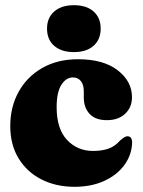

<svg xmlns="http://www.w3.org/2000/svg" viewBox="-20 -707 552 739"><path d="M488 -333Q488 -294 461.8 -269.2Q435.5 -244.5 391.5 -244.5Q347.5 -244.5 325 -268.5Q302.5 -292.5 302.5 -332V-355.5Q302.5 -381 291.2 -395Q280 -409 260.5 -409Q234.5 -409 216.2 -380.5Q198 -352 198 -294.5Q198 -211 238 -168.5Q278 -126 338 -126Q372.5 -126 397.8 -135Q423 -144 442.5 -166.5Q454 -176 460 -179.5Q466 -183 471.5 -182.5Q489 -182 488.5 -156Q486.5 -109.5 458.2 -71.2Q430 -33 380.8 -10.5Q331.5 12 266.5 12Q196 12 140 -16.2Q84 -44.5 51.8 -97Q19.5 -149.5 19.5 -222Q19.5 -295.5 51.8 -353.8Q84 -412 142.8 -445.5Q201.5 -479 280.5 -479Q378 -479 433 -436.5Q488 -394 488 -333ZM264.5 -506.5Q216.5 -506.5 188.8 -530.5Q161 -554.5 161 -597Q161 -638.5 188.8 -662.8Q216.5 -687 264.5 -687Q313 -687 340.2 -662.8Q367.5 -638.5 367.5 -597Q367.5 -555 340.2 -530.8Q313 -506.5 264.5 -506.5Z"/></svg>

Font: Fraunces 72pt Soft Black
Style: Regular
Weight: 900
Version: Version 1.000;[b76b70a41]